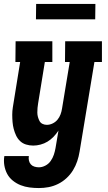

<svg xmlns="http://www.w3.org/2000/svg" viewBox="-28 -729 548 972"><path d="M169 223Q145 223 121.5 220Q98 217 76.5 208.5Q55 200 37 185.5Q19 171 8.5 151.5Q-2 132 -6 108.5Q-10 85 -6 61H118Q116 73 118.5 84Q121 95 128 103Q135 111 146 114.5Q157 118 169 118Q185 118 201.5 109.5Q218 101 228.5 86Q239 71 244.5 54.5Q250 38 253 21L268 -68Q257 -51 243 -36.5Q229 -22 212.5 -12Q196 -2 177 3Q158 8 140 8Q121 8 103.5 2.5Q86 -3 73.5 -15Q61 -27 53.5 -43Q46 -59 41.5 -76Q37 -93 35.5 -111.5Q34 -130 34 -148.5Q34 -167 37 -186Q40 -205 43 -223L74 -415H50L51 -520H237V-415H199L165 -206Q163 -195 162 -183Q161 -171 161 -159.5Q161 -148 164 -137Q167 -126 172 -116.5Q177 -107 187 -102Q197 -97 209 -97Q224 -97 238.5 -104Q253 -111 263 -123Q273 -135 278.5 -150Q284 -165 286 -179L325 -415H301L302 -520H488V-415H450L375 38Q371 63 363 87Q355 111 341.5 133Q328 155 308.5 173Q289 191 265.5 202.5Q242 214 217.5 218.5Q193 223 169 223ZM154 -631 155 -709H455L454 -631Z"/></svg>

Font: Iosevka Curly Slab Extrabold
Style: Italic
Weight: 800
Italic angle: -9°
Monospace: yes
Designer: Belleve Invis
Foundry: Belleve Invis
Version: Version 22.1.2; ttfautohint (v1.8.4)